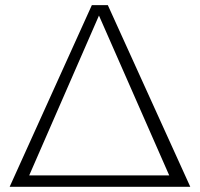

<svg xmlns="http://www.w3.org/2000/svg" viewBox="-20 -718 769 738"><path d="M17.1 0 333 -698.2H394.5L711.4 0ZM630.4 -43.9 360.4 -658.2 92.3 -43.9Z"/></svg>

Font: Voltera Light
Style: Light
Weight: 300
Designer: Bernd Montag
Version: Version 1.301